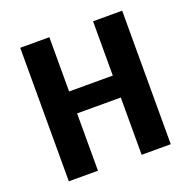

<svg xmlns="http://www.w3.org/2000/svg" viewBox="-125 -822 950 954"><g transform="rotate(-20 349.5 -345.0)"><path d="M619 8V-698H465V-411H234V-698H80V8H234V-295H465V8Z"/></g></svg>

Font: Repo Bold
Style: Bold
Weight: 700
Designer: Stefan Peev
Foundry: Context Ltd
Version: Version 1.502